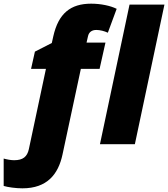

<svg xmlns="http://www.w3.org/2000/svg" viewBox="-122 -785 915 1045"><path d="M0 240C135 240 195 163 218 57L318 -410H420L452 -553H349L357 -588C362 -611 379 -622 402 -622C422 -622 446 -616 465 -607L513 -737C479 -754 426 -765 374 -765C262 -765 196 -712 168 -587L160 -551L68 -504L47 -410H128L35 27C26 68 3 87 -45 87C-63 87 -84 83 -102 78V227C-79 234 -36 240 0 240ZM422 0H612L773 -760H583Z"/></svg>

Font: Noto Sans UI Black
Style: Italic
Weight: 900
Italic angle: -372°
Designer: Monotype Design Team
Foundry: Monotype Imaging Inc.
Version: Version 1.901